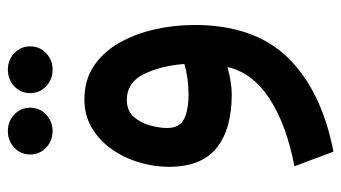

<svg xmlns="http://www.w3.org/2000/svg" viewBox="-212 -404 879 495"><g transform="rotate(-90 227.5 -156.5)"><path d="M234.9 -518.1Q234.9 -542.5 252.4 -559.1Q270 -575.7 295.4 -575.7Q320.3 -575.7 337.9 -559.1Q355.5 -542.5 355.5 -518.1Q355.5 -493.7 337.9 -477.1Q320.3 -460.4 295.4 -460.4Q270 -460.4 252.4 -477.3Q234.9 -494.1 234.9 -518.1ZM76.7 -518.1Q76.7 -542.5 94.2 -559.1Q111.8 -575.7 137.2 -575.7Q162.1 -575.7 179.7 -559.1Q197.3 -542.5 197.3 -518.1Q197.3 -493.7 179.7 -477.1Q162.1 -460.4 137.2 -460.4Q111.8 -460.4 94.2 -477.3Q76.7 -494.1 76.7 -518.1ZM410.6 -94.2Q410.6 60.1 325.7 146.7Q240.7 233.4 84 263.7L46.4 163.1Q153.3 142.6 220.5 98.9Q287.6 55.2 302.2 -9.8Q286.1 -4.9 266.8 -1.7Q247.6 1.5 231.9 1.5Q142.1 1.5 93.5 -37.6Q44.9 -76.7 44.9 -160.6Q44.9 -198.2 56.2 -236.6Q67.4 -274.9 89.6 -306.9Q111.8 -338.9 144.3 -358.6Q176.8 -378.4 218.8 -378.4Q268.1 -378.4 304.2 -354.5Q340.3 -330.6 363.8 -289.8Q387.2 -249 398.9 -198.5Q410.6 -147.9 410.6 -94.2ZM232.4 -109.9Q253.4 -109.9 273.4 -112.8Q293.5 -115.7 310.1 -120.6Q305.2 -183.1 283.4 -226.1Q261.7 -269 217.8 -269Q189.5 -269 173.6 -251Q157.7 -232.9 151.4 -208.5Q145 -184.1 145 -165Q145 -133.3 168 -121.6Q190.9 -109.9 232.4 -109.9Z"/></g></svg>

Font: Vazirmatn RD UI FD Medium
Style: Regular
Weight: 500
Designer: Saber Rastikerdar
Foundry: Saber Rastikerdar
Version: Version 33.003